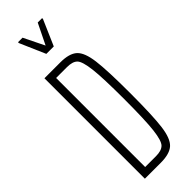

<svg xmlns="http://www.w3.org/2000/svg" viewBox="-298 -916 930 930"><g transform="rotate(-45 166.5 -451.0)"><path d="M51 -688H160Q221 -688 248.5 -663Q276 -638 285 -568.5Q294 -499 294 -344Q294 -189 285 -119.5Q276 -50 248.5 -25Q221 0 160 0H51ZM253 -344Q253 -489 245.5 -552Q238 -615 221.5 -632Q205 -649 166 -649H92V-39H166Q204 -39 221 -56Q238 -73 245.5 -136.5Q253 -200 253 -344ZM141 -765 84 -896V-902H115L167 -796L219 -902H249V-896L192 -765Z"/></g></svg>

Font: Saira Ultra Condensed ExLight
Style: Regular
Weight: 200
Width: 1
Designer: Hector Gatti with collaboration of the Omnibus-Type team
Foundry: Omnibus-Type
Version: Version 1.001; ttfautohint (v1.8)